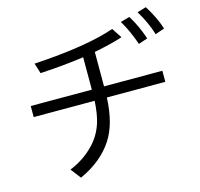

<svg xmlns="http://www.w3.org/2000/svg" viewBox="-127 -1013 1255 1202"><g transform="rotate(-15 500.0 -412.0)"><path d="M460 -463.9V-673.8Q325.2 -654.8 176.8 -647L155.8 -713.9Q501 -734.9 681.2 -797.9L724.1 -732.9Q653.8 -709.5 539.1 -687V-463.9H917V-392.1H538.1Q531.2 -222.7 466.3 -124Q394.5 -13.7 252 50.8L201.2 -15.1Q293.5 -52.2 359.4 -121.1Q412.1 -175.8 436 -249.5Q454.1 -305.2 459 -392.1H64V-463.9ZM818.8 -664.1Q786.1 -758.8 745.1 -826.2L804.2 -842.8Q849.1 -771.5 877.9 -684.1ZM936 -695.8Q911.1 -777.3 861.8 -857.9L919.9 -875Q969.7 -796.4 996.1 -716.8Z"/></g></svg>

Font: BIZ UDGothic
Style: Regular
Weight: 400
Monospace: yes
Designer: TypeBank Co., Ltd.
Foundry: Morisawa Inc.
Version: Version 1.05